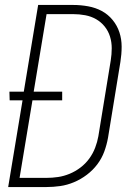

<svg xmlns="http://www.w3.org/2000/svg" viewBox="-20 -755 540 775"><path d="M13 0 71 -350H19L18 -385H76L134 -735H275Q306 -735 336 -729.5Q366 -724 391 -710.5Q416 -697 434.5 -674.5Q453 -652 462 -624.5Q471 -597 471 -566.5Q471 -536 466 -505L416 -199Q411 -171 401 -143.5Q391 -116 373 -92Q355 -68 330.5 -49.5Q306 -31 278.5 -19.5Q251 -8 223 -4Q195 0 167 0ZM59 -37H167Q191 -37 214.5 -40.5Q238 -44 261 -53.5Q284 -63 304.5 -78.5Q325 -94 340 -114.5Q355 -135 364 -158.5Q373 -182 377 -205L427 -511Q431 -536 431 -560.5Q431 -585 424 -607.5Q417 -630 402.5 -648Q388 -666 368 -677.5Q348 -689 324 -693.5Q300 -698 275 -698H168L116 -385H231V-350H111Z"/></svg>

Font: Iosevka Extralight Oblique
Style: Regular
Weight: 200
Italic angle: -9°
Monospace: yes
Designer: Belleve Invis
Foundry: Belleve Invis
Version: Version 32.5.0; ttfautohint (v1.8.4)